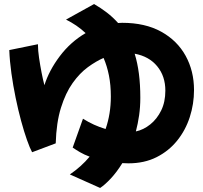

<svg xmlns="http://www.w3.org/2000/svg" viewBox="-20 -857 1007 951"><path d="M476 74 326 7Q382 -31 424 -81Q397 -91 376.5 -103Q356 -115 340 -126L391 -269Q418 -252 445.5 -239.5Q473 -227 503 -218Q529 -293 529 -379Q529 -436 519.5 -483.5Q510 -531 493 -570Q456 -554 415.5 -524.5Q375 -495 340 -446Q305 -397 282 -323.5Q259 -250 256 -147L139 -103Q128 -123 113.5 -164Q99 -205 84.5 -258.5Q70 -312 57.5 -372.5Q45 -433 36.5 -494Q28 -555 26 -609L168 -638V-635Q168 -607 173.5 -570Q179 -533 186 -497Q193 -461 200 -435Q223 -508 276 -578.5Q329 -649 404 -693Q382 -714 357.5 -730.5Q333 -747 307 -760L446 -837Q479 -818 509 -795Q539 -772 565 -743Q575 -744 585 -744Q699 -744 778.5 -700Q858 -656 899.5 -580.5Q941 -505 941 -411Q941 -342 920 -277Q899 -212 857.5 -160.5Q816 -109 755.5 -78.5Q695 -48 616 -48Q601 -48 586 -49Q558 -4 529 27Q500 58 476 74ZM675 -373Q675 -327 669 -285.5Q663 -244 653 -206Q691 -214 724.5 -241Q758 -268 778.5 -310Q799 -352 799 -408Q799 -480 758.5 -529Q718 -578 647 -591Q661 -546 668 -492Q675 -438 675 -373Z"/></svg>

Font: Mochiy Pop P One
Style: Regular
Weight: 400
Designer: FONTDASU
Foundry: FONTDASU / Google Inc. / Adobe
Version: Version 2.000